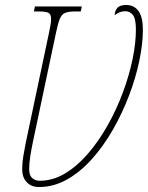

<svg xmlns="http://www.w3.org/2000/svg" viewBox="-20 -740 593 770"><path d="M137 10Q105 10 87 -9.5Q69 -29 69 -61Q69 -88 73.5 -114Q78 -140 83 -166L176 -606Q180 -626 182.5 -639.5Q185 -653 185 -663Q185 -683 174.5 -688.5Q164 -694 139 -694H116L120 -714H308L304 -694H279Q254 -694 240.5 -688Q227 -682 219.5 -663.5Q212 -645 204 -606L111 -166Q105 -137 101 -110.5Q97 -84 97 -61Q97 -36 109.5 -25.5Q122 -15 139 -15Q192 -15 241 -44.5Q290 -74 333 -124Q376 -174 411.5 -237Q447 -300 472.5 -368.5Q498 -437 511.5 -502Q525 -567 525 -621Q525 -665 513 -680Q501 -695 483 -695Q459 -695 440 -679Q440 -695 450 -707.5Q460 -720 486 -720Q518 -720 535.5 -695.5Q553 -671 553 -621Q553 -564 538.5 -495Q524 -426 497 -355.5Q470 -285 432.5 -219.5Q395 -154 348.5 -102Q302 -50 248.5 -20Q195 10 137 10Z"/></svg>

Font: Noto Serif ExtraCondensed Thin
Style: Italic
Weight: 100
Width: 2
Italic angle: -12°
Designer: Monotype Design Team
Foundry: Monotype Imaging Inc.
Version: Version 2.013